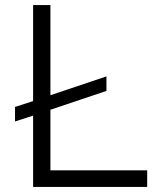

<svg xmlns="http://www.w3.org/2000/svg" viewBox="-20 -734 612 754"><path d="M558 0V-65H178V-303L398 -377V-434L178 -360V-714H110V-337L39 -314V-257L110 -280V0Z"/></svg>

Font: Josefin Sans
Style: Regular
Weight: 400
Designer: Santiago Orozco
Foundry: Typemade
Version: 1.000